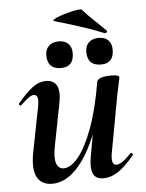

<svg xmlns="http://www.w3.org/2000/svg" viewBox="-50 -707 577 761"><g transform="rotate(-5 238.0 -326.5)"><path d="M127 13Q85 13 67.5 -19.5Q50 -52 63 -119L98 -297Q103 -326 98.5 -335Q94 -344 85 -344Q75 -344 62 -334Q49 -324 33 -309Q29 -305 25 -309Q21 -313 25 -317Q57 -355 83 -375Q109 -395 138 -395Q168 -395 180.5 -372Q193 -349 182 -297L151 -138Q141 -90 149 -67Q157 -44 178 -44Q207 -44 237.5 -82Q268 -120 295 -193.5Q322 -267 340 -374L358 -373Q339 -255 304 -168Q269 -81 224 -34Q179 13 127 13ZM332 9Q300 9 290.5 -13.5Q281 -36 288 -77L340 -374Q345 -394 396 -394Q416 -394 422.5 -391Q429 -388 429 -386Q429 -382 424 -360Q419 -338 414 -312L373 -89Q364 -40 388 -40Q398 -40 412.5 -50Q427 -60 446 -80Q449 -84 453 -79.5Q457 -75 454 -71Q418 -28 389.5 -9.5Q361 9 332 9ZM361 -441Q307 -441 307 -496Q307 -520 321.5 -533.5Q336 -547 361 -547Q385 -547 398.5 -533.5Q412 -520 412 -496Q412 -441 361 -441ZM202 -441Q148 -441 148 -496Q148 -520 162.5 -533.5Q177 -547 202 -547Q226 -547 239.5 -533.5Q253 -520 253 -496Q253 -441 202 -441ZM385 -564Q348 -579 318.5 -589Q289 -599 260 -608Q231 -617 193 -628Q184 -630 191.5 -635.5Q199 -641 216 -647Q233 -653 252 -658Q271 -663 286 -665Q301 -667 304 -664Q327 -638 346 -620.5Q365 -603 395 -573Q398 -570 394 -566Q390 -562 385 -564Z"/></g></svg>

Font: Cormorant Garamond Light
Style: Italic
Weight: 300
Italic angle: -10°
Designer: Christian Thalmann (Catharsis Fonts)
Foundry: Catharsis Fonts
Version: Version 4.001